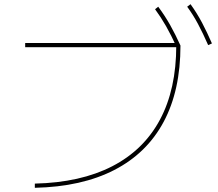

<svg xmlns="http://www.w3.org/2000/svg" viewBox="-20 -875 1040 915"><path d="M146 0Q364 -5 514.5 -82.5Q665 -160 742.5 -305Q820 -450 820 -658L830 -650H100V-670H830L840 -658Q840 -444 760 -294.5Q680 -145 525 -65Q370 15 146 20ZM822 -650Q796 -707 771.5 -750Q747 -793 719 -831L734 -843Q766 -800 791 -755.5Q816 -711 840 -658ZM972 -660Q947 -717 923.5 -761Q900 -805 872 -843L888 -855Q919 -812 943 -766.5Q967 -721 990 -668Z"/></svg>

Font: M PLUS 1 Code Thin
Style: Regular
Weight: 250
Designer: Coji Morishita
Foundry: UNDERFOREST DESIGN
Version: Version 1.002